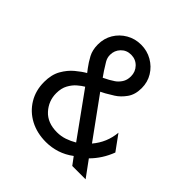

<svg xmlns="http://www.w3.org/2000/svg" viewBox="-174 -764 904 904"><g transform="rotate(45 278.0 -312.0)"><path d="M264.6 8.3Q204.9 8.3 158.3 -16.3Q111.8 -41 85.1 -85.1Q58.3 -129.2 58.3 -186.1Q58.3 -234.7 77.4 -268.4Q96.5 -302.1 123.3 -324.3Q150 -346.5 172.2 -359L158.3 -377.1Q141 -400 126.7 -426.7Q112.5 -453.5 112.5 -489.6Q112.5 -530.6 131.9 -562.8Q151.4 -595.1 184.4 -614.2Q217.4 -633.3 257.6 -633.3Q297.9 -633.3 331.2 -614.2Q364.6 -595.1 384.4 -562.8Q404.2 -530.6 404.2 -490.3Q404.2 -447.2 384 -419.1Q363.9 -391 339.2 -375.3Q314.6 -359.7 300.7 -352.1L277.8 -340.3L422.9 -140.3Q468.8 -194.4 475 -264.6L530.6 -188.2Q506.9 -125.7 461.8 -80.6L520.8 0H431.9L403.5 -38.2Q372.2 -14.6 336.8 -3.1Q301.4 8.3 264.6 8.3ZM268.8 -61.1Q295.1 -61.1 319.8 -69.4Q344.4 -77.8 366.7 -91L211.1 -306.9Q196.5 -298.6 179.2 -283.7Q161.8 -268.8 149 -245.5Q136.1 -222.2 136.1 -188.9Q136.1 -137.5 170.8 -99.3Q205.6 -61.1 268.8 -61.1ZM239.6 -395.1 268.1 -409.7Q277.1 -414.6 291.7 -424.3Q306.2 -434 317.7 -451.4Q329.2 -468.8 329.2 -493.8Q329.2 -524.3 308.7 -545.5Q288.2 -566.7 257.6 -566.7Q227.1 -566.7 207.3 -545.8Q187.5 -525 187.5 -495.8Q187.5 -476.4 197.6 -459.4Q207.6 -442.4 220.8 -422.2Z"/></g></svg>

Font: co2trust
Style: Regular
Weight: 400
Designer: Kristian Moeller
Foundry: Dicotype
Version: Version 1.000